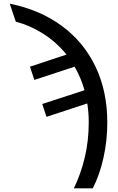

<svg xmlns="http://www.w3.org/2000/svg" viewBox="-20 -785 640 1045"><path d="M382 240Q420 162 441.5 71.5Q463 -19 463 -120Q463 -146 461 -171.5Q459 -197 455 -222L233 -149L210 -219L440 -294Q430 -329 416.5 -361Q403 -393 386 -422L167 -350L143 -422L342 -488Q287 -556 215 -601.5Q143 -647 66 -667L33 -765Q197 -732 316.5 -644Q436 -556 500 -422Q564 -288 564 -118Q564 -19 543 74.5Q522 168 485 240Z"/></svg>

Font: Noto Sans Mono Medium
Style: Regular
Weight: 500
Designer: Monotype Design Team
Foundry: Monotype Imaging Inc.
Version: Version 2.014